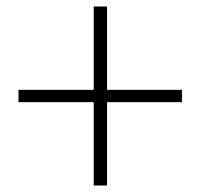

<svg xmlns="http://www.w3.org/2000/svg" viewBox="-20 -771 618 592"><path d="M269 -751H310V-199H269ZM541 -494V-456H37V-494Z"/></svg>

Font: Matangi Light
Style: Regular
Weight: 300
Designer: Prashant Pant
Foundry: The Graphic Ant
Version: Version 3.002